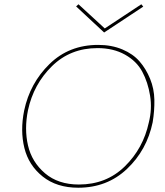

<svg xmlns="http://www.w3.org/2000/svg" viewBox="-20 -873 773 898"><path d="M650 -842 467 -721 336 -843 347 -853 470 -740 641 -853ZM439 -663Q502 -663 552 -642Q602 -621 632.5 -586Q663 -551 682 -504.5Q701 -458 702 -406.5Q703 -355 694 -301Q667 -171 574 -83Q481 5 346 5Q245 5 179.5 -47.5Q114 -100 94 -181Q74 -262 93 -356Q120 -484 211.5 -573.5Q303 -663 439 -663ZM676 -300Q692 -363 682 -425.5Q672 -488 645.5 -537.5Q619 -587 564.5 -617.5Q510 -648 436 -648Q309 -648 223 -563.5Q137 -479 111 -358Q93 -270 111 -192.5Q129 -115 190.5 -62.5Q252 -10 349 -10Q477 -10 563.5 -94.5Q650 -179 676 -300Z"/></svg>

Font: EauTest Thin
Style: Italic
Weight: 250
Italic angle: -12°
Designer: Christian Thalmann (Catharsis Fonts)
Version: Version 0.001;PS 000.001;hotconv 1.0.88;makeotf.lib2.5.64775